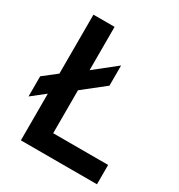

<svg xmlns="http://www.w3.org/2000/svg" viewBox="-162 -785 832 894"><g transform="rotate(30 253.5 -338.0)"><path d="M81.1 0V-251L9.8 -194.8V-303.2L81.1 -358.9V-675.8H194.8V-442.9L311 -535.2V-426.8L194.8 -335V-104H490.2V0Z"/></g></svg>

Font: Clear Sans Medium
Style: Regular
Weight: 500
Foundry: Intel Corporation
Version: Version 1.00